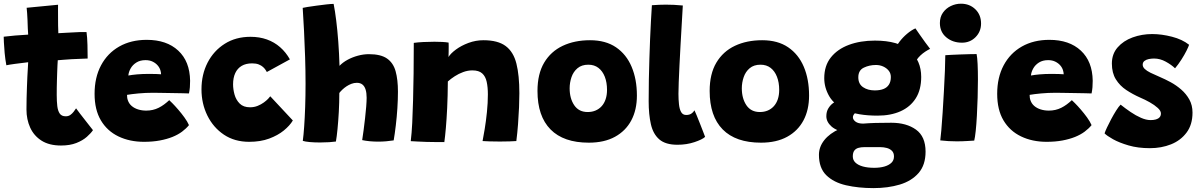

<svg xmlns="http://www.w3.org/2000/svg" viewBox="-24 -742 6330 1012"><path d="M466 -56Q455.5 -40 433.8 -20.8Q412 -1.5 378.2 11.8Q344.5 25 297.5 25Q235.5 25 195.2 -0.5Q155 -26 135.2 -69.2Q115.5 -112.5 115.5 -165Q115.5 -193.5 116.2 -223.8Q117 -254 118 -283Q119 -312 120.2 -337.8Q121.5 -363.5 122.8 -383Q124 -402.5 124.5 -414Q89 -410 56 -405.5Q23 -401 9.5 -398Q3.5 -430 0.5 -462.8Q-2.5 -495.5 -3.5 -519.2Q-4.5 -543 -4.5 -548.5Q24.5 -552 56.2 -554.8Q88 -557.5 124.5 -559.5Q123.5 -569 122.5 -593.2Q121.5 -617.5 121 -636Q120.5 -654 119 -672.2Q117.5 -690.5 116.5 -701L282 -717Q281.5 -711.5 281.8 -691.2Q282 -671 282 -643Q282 -628 282.2 -608Q282.5 -588 283.5 -567Q300.5 -568 322.8 -569.2Q345 -570.5 357.5 -571Q378 -572.5 393.2 -572.8Q408.5 -573 418.5 -573Q428.5 -573 432 -573Q436 -545.5 437 -505.2Q438 -465 438 -433.5Q433 -433.5 406 -432.2Q379 -431 353.5 -430Q335.5 -429 313.8 -427.2Q292 -425.5 280.5 -424.5Q280 -415 279 -399Q278 -383 277.5 -363.2Q277 -343.5 276.2 -322Q275.5 -300.5 275.2 -279.8Q275 -259 275 -241.5Q275 -208 278 -182.8Q281 -157.5 291 -143.2Q301 -129 322.5 -129Q336.5 -129 346.5 -136Q356.5 -143 364 -152.8Q371.5 -162.5 377 -171Q384.5 -160.5 397.5 -143.5Q410.5 -126.5 424.8 -108.5Q439 -90.5 450.2 -76Q461.5 -61.5 466 -56Z M972 -82.5Q957.5 -64.5 935.8 -48.2Q914 -32 884.8 -20.2Q855.5 -8.5 818.2 -1.5Q781 5.5 735 5.5Q659.5 5.5 600.2 -23Q541 -51.5 507.8 -107.5Q474.5 -163.5 474.5 -247.5Q474.5 -333.5 508.5 -397.5Q542.5 -461.5 604.5 -496.8Q666.5 -532 749.5 -532Q854.5 -532 915.5 -475.2Q976.5 -418.5 978 -316.5Q978 -297 976.8 -282Q975.5 -267 972 -249.5Q964.5 -250 938.8 -250.5Q913 -251 881 -251.5Q849 -252 821.5 -252.5Q794 -253 783 -253Q742.5 -253 705.5 -249.5Q668.5 -246 645.5 -242Q645.5 -234.5 646.5 -227Q647.5 -219.5 650 -213Q656 -195.5 670 -183.5Q684 -171.5 704 -165.2Q724 -159 746.5 -159Q765 -159 781.2 -162.8Q797.5 -166.5 812.5 -174Q827.5 -181.5 841 -191.5Q854.5 -201.5 868 -214Q871 -211.5 884.5 -198Q898 -184.5 915.2 -164.5Q932.5 -144.5 948.2 -122.8Q964 -101 972 -82.5ZM652.5 -344Q671 -347.5 698.8 -350Q726.5 -352.5 763.5 -352.5Q784 -352.5 801 -351.8Q818 -351 825 -350.5Q825 -359 822 -369.5Q818 -384.5 807.2 -397Q796.5 -409.5 780.5 -417.2Q764.5 -425 743 -425Q714.5 -425 694.8 -412.5Q675 -400 664.5 -381.2Q654 -362.5 652.5 -344Z M1519.5 -107Q1503.5 -80 1472 -54.2Q1440.5 -28.5 1394.8 -11.5Q1349 5.5 1289.5 5.5Q1212.5 5.5 1156.2 -32.2Q1100 -70 1069 -133Q1038 -196 1038 -271Q1038 -349.5 1070.2 -412Q1102.5 -474.5 1160.5 -511.2Q1218.5 -548 1296.5 -548Q1343.5 -548 1382.8 -534Q1422 -520 1452.5 -493.2Q1483 -466.5 1504 -429L1382.5 -362.5Q1380.5 -366 1376 -373.2Q1371.5 -380.5 1362.5 -388.8Q1353.5 -397 1339.5 -402.5Q1325.5 -408 1305 -408Q1272 -408 1249.8 -394.8Q1227.5 -381.5 1216 -356.8Q1204.5 -332 1204.5 -297.5Q1204.5 -271.5 1212.2 -243.5Q1220 -215.5 1239.5 -196Q1259 -176.5 1294 -176.5Q1315.5 -176.5 1334 -184Q1352.5 -191.5 1366.5 -201.8Q1380.5 -212 1389.2 -221.2Q1398 -230.5 1400.5 -234.5Z M1746.5 4Q1733.5 6 1710.8 7.5Q1688 9 1663 9Q1634 9 1609 6.8Q1584 4.5 1572 0.5Q1576 -28.5 1579.2 -74.5Q1582.5 -120.5 1584.5 -178.8Q1586.5 -237 1586.5 -301Q1586.5 -369.5 1584.2 -440.8Q1582 -512 1578.5 -578.8Q1575 -645.5 1571.5 -700.5Q1575.5 -702 1596.2 -705.2Q1617 -708.5 1644.5 -712.2Q1672 -716 1697 -718.8Q1722 -721.5 1734.5 -721.5Q1742 -684 1748.2 -633.5Q1754.5 -583 1759 -522.8Q1763.5 -462.5 1765.5 -395Q1782.5 -413 1807.8 -426.8Q1833 -440.5 1862.5 -448.5Q1892 -456.5 1920.5 -456.5Q1983 -456.5 2016 -433.5Q2049 -410.5 2061.2 -366.5Q2073.5 -322.5 2073.5 -258.5Q2073.5 -217.5 2070.5 -171.2Q2067.5 -125 2062.2 -80.8Q2057 -36.5 2051 -2Q2031.5 1 2010.8 2.8Q1990 4.5 1969.5 4.5Q1947.5 4.5 1925.5 2.5Q1903.5 0.5 1885 -3.5Q1888.5 -25.5 1892.5 -56Q1896.5 -86.5 1900.2 -118.8Q1904 -151 1906.2 -179.8Q1908.5 -208.5 1908.5 -227Q1908.5 -252.5 1903 -270Q1897.5 -287.5 1886.2 -296.5Q1875 -305.5 1857 -305.5Q1842 -305.5 1828.2 -300.2Q1814.5 -295 1802.5 -287Q1790.5 -279 1780.8 -269.8Q1771 -260.5 1764.5 -252Q1764.5 -201.5 1761.8 -152.2Q1759 -103 1755 -62Q1751 -21 1746.5 4Z M2318 7Q2301 7 2276 6.8Q2251 6.5 2225 6Q2205 5 2178 4Q2151 3 2141 2Q2146 -39.5 2148.8 -93.8Q2151.5 -148 2153.2 -213.5Q2155 -279 2156 -355Q2157 -431 2157 -516Q2178 -519 2207.5 -520.5Q2237 -522 2266 -522Q2287 -522 2306.5 -521Q2326 -520 2340.5 -517.5Q2341 -513.5 2341 -500Q2341 -486.5 2340.8 -470.2Q2340.5 -454 2340 -441.5Q2351 -460 2379 -480.8Q2407 -501.5 2445.2 -515.8Q2483.5 -530 2524 -530Q2600.5 -530 2641.5 -499.2Q2682.5 -468.5 2698 -406.5Q2713.5 -344.5 2713.5 -250.5Q2713.5 -219.5 2711.8 -176.8Q2710 -134 2706.5 -87.5Q2703 -41 2697.5 1.5Q2686 2.5 2662 3.2Q2638 4 2611 4Q2582.5 4 2556.8 3.2Q2531 2.5 2519.5 1.5Q2524 -21.5 2530.8 -62Q2537.5 -102.5 2542.5 -151Q2547.5 -199.5 2547.5 -244.5Q2547.5 -282.5 2541.2 -311Q2535 -339.5 2517.5 -355.2Q2500 -371 2466 -371Q2441.5 -371 2417.5 -362.2Q2393.5 -353.5 2372.8 -340Q2352 -326.5 2336.5 -312.5Q2336 -235 2333 -173.5Q2330 -112 2326 -66.8Q2322 -21.5 2318 7Z M3079.5 10Q2946.5 10 2877.8 -59.8Q2809 -129.5 2809 -262.5Q2809 -352.5 2844.2 -411.8Q2879.5 -471 2942 -500.5Q3004.5 -530 3086 -530Q3168 -530 3222.8 -492.8Q3277.5 -455.5 3305.2 -389.8Q3333 -324 3333 -238.5Q3333 -163 3303.5 -107.5Q3274 -52 3217.5 -21Q3161 10 3079.5 10ZM3073.5 -151.5Q3096.5 -151.5 3115.2 -159.5Q3134 -167.5 3147.5 -182.5Q3161 -197.5 3168.2 -219.2Q3175.5 -241 3175.5 -268Q3175.5 -307.5 3163.8 -337.5Q3152 -367.5 3130.2 -384.2Q3108.5 -401 3077 -401Q3042 -401 3020 -382.5Q2998 -364 2988.2 -335.2Q2978.5 -306.5 2978.5 -276.5Q2978.5 -223 3002.8 -187.2Q3027 -151.5 3073.5 -151.5Z M3692.5 -20.5Q3677.5 -6.5 3636.2 7.2Q3595 21 3546.5 21Q3484 21 3451.2 -7.2Q3418.5 -35.5 3406.8 -87Q3395 -138.5 3395 -208.5Q3395 -266.5 3396 -322.8Q3397 -379 3398.8 -432.5Q3400.5 -486 3402.5 -535.8Q3404.5 -585.5 3407 -630.5Q3409.5 -675.5 3412 -714.5Q3452 -717.5 3485.5 -717.5Q3507 -717.5 3528.2 -716.5Q3549.5 -715.5 3575 -713Q3572.5 -666.5 3569.2 -612.8Q3566 -559 3563 -504.2Q3560 -449.5 3557.5 -399.2Q3555 -349 3553.5 -309.5Q3552 -270 3552 -247.5Q3552 -217.5 3554.8 -192Q3557.5 -166.5 3566.2 -151.2Q3575 -136 3592.5 -136Q3609 -136 3619.5 -142.8Q3630 -149.5 3636.5 -160.5Q3640 -153.5 3648.2 -133.5Q3656.5 -113.5 3666 -89.2Q3675.5 -65 3683 -45.5Q3690.5 -26 3692.5 -20.5Z M3987 10Q3854 10 3785.2 -59.8Q3716.5 -129.5 3716.5 -262.5Q3716.5 -352.5 3751.8 -411.8Q3787 -471 3849.5 -500.5Q3912 -530 3993.5 -530Q4075.5 -530 4130.2 -492.8Q4185 -455.5 4212.8 -389.8Q4240.5 -324 4240.5 -238.5Q4240.5 -163 4211 -107.5Q4181.5 -52 4125 -21Q4068.5 10 3987 10ZM3981 -151.5Q4004 -151.5 4022.8 -159.5Q4041.5 -167.5 4055 -182.5Q4068.5 -197.5 4075.8 -219.2Q4083 -241 4083 -268Q4083 -307.5 4071.2 -337.5Q4059.5 -367.5 4037.8 -384.2Q4016 -401 3984.5 -401Q3949.5 -401 3927.5 -382.5Q3905.5 -364 3895.8 -335.2Q3886 -306.5 3886 -276.5Q3886 -223 3910.2 -187.2Q3934.5 -151.5 3981 -151.5Z M4601.5 -132.5Q4495.5 -132.5 4434 -161.2Q4372.5 -190 4346.5 -235.2Q4320.5 -280.5 4320.5 -330Q4320.5 -395.5 4355.2 -439.2Q4390 -483 4450.2 -505.5Q4510.5 -528 4587.5 -528Q4711.5 -528 4771.5 -475.2Q4831.5 -422.5 4831.5 -336.5Q4831.5 -269 4802.8 -223.8Q4774 -178.5 4722.5 -155.5Q4671 -132.5 4601.5 -132.5ZM4579.5 249.5Q4500.5 249.5 4435.2 234.5Q4370 219.5 4331.2 181.5Q4292.5 143.5 4292.5 74Q4292.5 32 4320.8 -3.5Q4349 -39 4401.2 -62.5Q4453.5 -86 4525.5 -90.5Q4556.5 -93 4590.2 -94Q4624 -95 4674 -95Q4753.5 -95 4804 -58.8Q4854.5 -22.5 4854.5 57.5Q4854.5 127.5 4817.8 169.8Q4781 212 4718.8 230.8Q4656.5 249.5 4579.5 249.5ZM4583.5 142.5Q4614 142.5 4637.5 135.8Q4661 129 4674.5 116Q4688 103 4688 82.5Q4688 64 4677.5 53.2Q4667 42.5 4650.5 38Q4634 33.5 4615.5 33.5Q4604 33.5 4588.5 33.5Q4573 33.5 4558 33.5Q4543 33.5 4531.5 33.5Q4514 33.5 4500.2 37.5Q4486.5 41.5 4478.8 52Q4471 62.5 4471 82.5Q4471 102 4485 115.2Q4499 128.5 4524.2 135.5Q4549.5 142.5 4583.5 142.5ZM4457 -35.5Q4386 -51 4358.8 -75.2Q4331.5 -99.5 4331.5 -129.5Q4331.5 -153.5 4342 -170.8Q4352.5 -188 4367 -198.5Q4381.5 -209 4393.5 -212.5L4506 -158.5Q4488.5 -152.5 4480 -143Q4471.5 -133.5 4471.5 -124Q4471.5 -111.5 4485.2 -101Q4499 -90.5 4525.5 -90.5ZM4586.5 -265.5Q4613.5 -265.5 4632.2 -272.8Q4651 -280 4661.2 -295.8Q4671.5 -311.5 4671.5 -336Q4671.5 -355.5 4660.2 -369.5Q4649 -383.5 4631.2 -391.5Q4613.5 -399.5 4593 -399.5Q4558.5 -399.5 4529.2 -385.5Q4500 -371.5 4500 -334.5Q4500 -299.5 4525 -282.5Q4550 -265.5 4586.5 -265.5ZM4793.5 -396 4694 -480Q4700 -499.5 4717 -522Q4734 -544.5 4756.8 -563.8Q4779.5 -583 4801 -592.5Q4809 -581 4823 -560.5Q4837 -540 4852.5 -519Q4868 -498 4878.5 -484.5Q4866 -478.5 4852.8 -469.8Q4839.5 -461 4827.5 -449.8Q4815.5 -438.5 4806.5 -425Q4797.5 -411.5 4793.5 -396Z M5111 -1Q5102.5 -0.5 5075.5 1.2Q5048.5 3 5019 3Q4997.5 3 4975.5 1.8Q4953.5 0.5 4932 -2Q4934 -15 4937.5 -54.8Q4941 -94.5 4944.5 -148.8Q4948 -203 4951.2 -261Q4954.5 -319 4956.5 -369.8Q4958.5 -420.5 4958.5 -451Q4970 -452 4991.8 -453Q5013.5 -454 5039 -455Q5064.5 -456 5087.5 -456.5Q5110.5 -457 5123.5 -457Q5127 -441 5128.8 -404.5Q5130.5 -368 5130.5 -323Q5130.5 -277.5 5129 -228Q5127.5 -178.5 5125 -132.5Q5122.5 -86.5 5118.8 -51.5Q5115 -16.5 5111 -1ZM5046.5 -517Q4997.5 -517 4963.8 -545.2Q4930 -573.5 4930 -620.5Q4930 -652.5 4946 -675.2Q4962 -698 4987.5 -710.2Q5013 -722.5 5041 -722.5Q5086.5 -722.5 5116.8 -693.2Q5147 -664 5147 -618Q5147 -575.5 5118 -546.2Q5089 -517 5046.5 -517Z M5729.5 -82.5Q5715 -64.5 5693.2 -48.2Q5671.5 -32 5642.2 -20.2Q5613 -8.5 5575.8 -1.5Q5538.5 5.5 5492.5 5.5Q5417 5.5 5357.8 -23Q5298.5 -51.5 5265.2 -107.5Q5232 -163.5 5232 -247.5Q5232 -333.5 5266 -397.5Q5300 -461.5 5362 -496.8Q5424 -532 5507 -532Q5612 -532 5673 -475.2Q5734 -418.5 5735.5 -316.5Q5735.5 -297 5734.2 -282Q5733 -267 5729.5 -249.5Q5722 -250 5696.2 -250.5Q5670.5 -251 5638.5 -251.5Q5606.5 -252 5579 -252.5Q5551.5 -253 5540.5 -253Q5500 -253 5463 -249.5Q5426 -246 5403 -242Q5403 -234.5 5404 -227Q5405 -219.5 5407.5 -213Q5413.5 -195.5 5427.5 -183.5Q5441.5 -171.5 5461.5 -165.2Q5481.5 -159 5504 -159Q5522.5 -159 5538.8 -162.8Q5555 -166.5 5570 -174Q5585 -181.5 5598.5 -191.5Q5612 -201.5 5625.5 -214Q5628.5 -211.5 5642 -198Q5655.5 -184.5 5672.8 -164.5Q5690 -144.5 5705.8 -122.8Q5721.5 -101 5729.5 -82.5ZM5410 -344Q5428.5 -347.5 5456.2 -350Q5484 -352.5 5521 -352.5Q5541.5 -352.5 5558.5 -351.8Q5575.5 -351 5582.5 -350.5Q5582.5 -359 5579.5 -369.5Q5575.5 -384.5 5564.8 -397Q5554 -409.5 5538 -417.2Q5522 -425 5500.5 -425Q5472 -425 5452.2 -412.5Q5432.5 -400 5422 -381.2Q5411.5 -362.5 5410 -344Z M6037 39Q5974 39 5924.5 24.5Q5875 10 5842.5 -8.2Q5810 -26.5 5798 -39Q5801 -49 5810.5 -69.5Q5820 -90 5833 -114.2Q5846 -138.5 5859.2 -159.5Q5872.5 -180.5 5882.5 -190.5Q5907.5 -170.5 5935 -151.8Q5962.5 -133 5990 -121Q6017.5 -109 6040.5 -109Q6056.5 -109 6068.8 -112.5Q6081 -116 6088 -123.8Q6095 -131.5 6095 -144Q6095 -158 6078.2 -173.2Q6061.5 -188.5 6036.2 -202.8Q6011 -217 5985 -228Q5946.5 -245 5912.5 -267.5Q5878.5 -290 5857.5 -323.8Q5836.5 -357.5 5836.5 -407Q5836.5 -457.5 5866.8 -492.2Q5897 -527 5945.8 -544.8Q5994.5 -562.5 6049 -562.5Q6098.5 -562.5 6153 -548.5Q6207.5 -534.5 6243.5 -506Q6240.5 -496 6229.8 -474.5Q6219 -453 6203.2 -428.2Q6187.5 -403.5 6169.5 -382Q6150.5 -400.5 6120.5 -417Q6090.5 -433.5 6059 -433.5Q6045 -433.5 6031.2 -430.8Q6017.5 -428 6008.2 -420.8Q5999 -413.5 5999 -401Q5999 -389 6009.5 -378.8Q6020 -368.5 6040.2 -358.5Q6060.5 -348.5 6090 -336Q6116 -325 6145.8 -309Q6175.5 -293 6201.8 -270.2Q6228 -247.5 6244.8 -217.5Q6261.5 -187.5 6261.5 -148.5Q6261.5 -85 6230.2 -43.2Q6199 -1.5 6148.2 18.8Q6097.5 39 6037 39Z"/></svg>

Font: Grandstander Thin ExtraBold
Style: Regular
Weight: 800
Version: Version 1.200